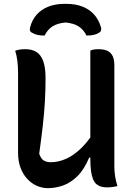

<svg xmlns="http://www.w3.org/2000/svg" viewBox="-20 -966 690 999"><path d="M591 2Q584 4 575.5 5.5Q567 7 557 8Q547 9 537 9Q520 9 506 5Q492 1 481.5 -8Q471 -17 464 -34Q457 -51 453.5 -77Q450 -103 450 -140Q450 -255 450 -339.5Q450 -424 450 -488Q450 -552 450 -603.5Q450 -655 450 -703Q457 -706 463.5 -707.5Q470 -709 477.5 -709.5Q485 -710 492 -710Q522 -710 540 -701Q558 -692 566.5 -673.5Q575 -655 575 -626Q575 -561 575 -495Q575 -429 575 -363.5Q575 -298 575 -232.5Q575 -167 575 -101Q575 -73 579 -48Q583 -23 591 2ZM229 13Q199 13 171 0.5Q143 -12 121 -36Q99 -60 86.5 -94Q74 -128 74 -171Q74 -239 74 -308.5Q74 -378 74 -447.5Q74 -517 74 -584Q74 -619 70.5 -648Q67 -677 59 -702Q73 -707 85.5 -708.5Q98 -710 112 -710Q146 -710 169 -696Q192 -682 204.5 -649Q217 -616 217 -559Q217 -497 213.5 -436.5Q210 -376 202.5 -310.5Q195 -245 184 -166Q193 -140 207.5 -131Q222 -122 244 -122Q284 -122 324.5 -140Q365 -158 405.5 -198Q446 -238 483 -302V-146H444Q418 -84 383 -49.5Q348 -15 308.5 -1Q269 13 229 13ZM212 -781Q190 -781 174.5 -784.5Q159 -788 146 -796Q137 -801 135.5 -808.5Q134 -816 137 -825Q147 -863 171 -890Q195 -917 231.5 -931.5Q268 -946 317 -946H325Q373 -946 409.5 -931.5Q446 -917 470 -890Q494 -863 505 -825Q508 -816 506 -808.5Q504 -801 496 -796Q483 -788 467.5 -784.5Q452 -781 430 -781Q414 -813 388.5 -829Q363 -845 321 -849Q279 -845 253.5 -829Q228 -813 212 -781Z"/></svg>

Font: Recursive Casual SemiBold
Style: Regular
Weight: 600
Version: Version 1.047